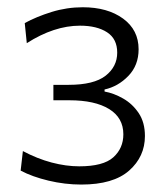

<svg xmlns="http://www.w3.org/2000/svg" viewBox="-20 -790 450 516"><path d="M198.5 -294Q154.5 -294 110.5 -304.5Q66.5 -315 35.5 -331.5L41.5 -384Q80 -363.5 118.8 -353.2Q157.5 -343 193 -343Q257.5 -343 284.5 -367.2Q311.5 -391.5 311.5 -429Q311.5 -473.5 273.2 -497Q235 -520.5 166.5 -520.5H123.5V-562H164.5Q232.5 -562 263.8 -586.5Q295 -611 295 -648.5Q295 -685.5 267.8 -703.2Q240.5 -721 195 -721Q125.5 -721 52 -674L46.5 -728Q77.5 -745 118.5 -757.8Q159.5 -770.5 202.5 -770.5Q269 -770.5 310.8 -740Q352.5 -709.5 352.5 -657.5Q352.5 -614.5 325 -586Q297.5 -557.5 261 -549.5V-544Q286 -539.5 311 -525.2Q336 -511 352.8 -486Q369.5 -461 369.5 -424.5Q369.5 -369 327 -331.5Q284.5 -294 198.5 -294Z"/></svg>

Font: Heraclito Light
Style: Regular
Weight: 300
Designer: Kostas Bartsokas (font) & Cristiano Sobral (main changes)
Foundry: Kostas Bartsokas (font) & Cristiano Sobral (main changes)
Version: Version 1.00;July 8, 2020;FontCreator 13.0.0.2655 64-bit